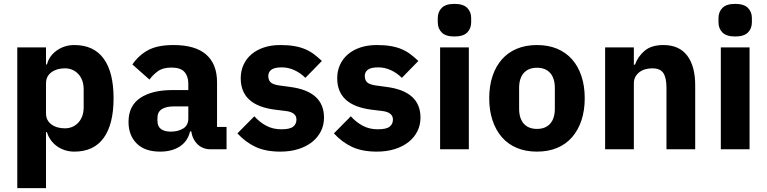

<svg xmlns="http://www.w3.org/2000/svg" viewBox="-20 -769 3950 989"><path d="M69 -525H217V-437H222Q233 -481 272.5 -509Q312 -537 363 -537Q463 -537 514 -467Q565 -397 565 -263Q565 -129 514 -58.5Q463 12 363 12Q337 12 314 4.5Q291 -3 272.5 -16.5Q254 -30 241 -48.5Q228 -67 222 -88H217V200H69ZM314 -108Q356 -108 383.5 -137.5Q411 -167 411 -217V-308Q411 -358 383.5 -387.5Q356 -417 314 -417Q272 -417 244.5 -396.5Q217 -376 217 -340V-185Q217 -149 244.5 -128.5Q272 -108 314 -108Z M1065 0Q1025 0 998.5 -25Q972 -50 965 -92H959Q947 -41 906 -14.5Q865 12 805 12Q726 12 684 -30Q642 -72 642 -141Q642 -224 702.5 -264.5Q763 -305 867 -305H950V-338Q950 -376 930 -398.5Q910 -421 863 -421Q819 -421 793 -402Q767 -383 750 -359L662 -437Q694 -484 742.5 -510.5Q791 -537 874 -537Q986 -537 1042 -488Q1098 -439 1098 -345V-115H1147V0ZM860 -91Q897 -91 923.5 -107Q950 -123 950 -159V-221H878Q791 -221 791 -162V-147Q791 -118 809 -104.5Q827 -91 860 -91Z M1424 12Q1348 12 1296 -12.5Q1244 -37 1203 -82L1290 -170Q1318 -139 1352 -121Q1386 -103 1429 -103Q1473 -103 1490 -116.5Q1507 -130 1507 -153Q1507 -190 1454 -197L1397 -204Q1220 -226 1220 -366Q1220 -404 1234.5 -435.5Q1249 -467 1275.5 -489.5Q1302 -512 1339.5 -524.5Q1377 -537 1424 -537Q1465 -537 1496.5 -531.5Q1528 -526 1552.5 -515.5Q1577 -505 1597.5 -489.5Q1618 -474 1638 -455L1553 -368Q1528 -393 1496.5 -407.5Q1465 -422 1432 -422Q1394 -422 1378 -410Q1362 -398 1362 -378Q1362 -357 1373.5 -345.5Q1385 -334 1417 -329L1476 -321Q1649 -298 1649 -163Q1649 -125 1633 -93Q1617 -61 1587.5 -37.5Q1558 -14 1516.5 -1Q1475 12 1424 12Z M1921 12Q1845 12 1793 -12.5Q1741 -37 1700 -82L1787 -170Q1815 -139 1849 -121Q1883 -103 1926 -103Q1970 -103 1987 -116.5Q2004 -130 2004 -153Q2004 -190 1951 -197L1894 -204Q1717 -226 1717 -366Q1717 -404 1731.5 -435.5Q1746 -467 1772.5 -489.5Q1799 -512 1836.5 -524.5Q1874 -537 1921 -537Q1962 -537 1993.5 -531.5Q2025 -526 2049.5 -515.5Q2074 -505 2094.5 -489.5Q2115 -474 2135 -455L2050 -368Q2025 -393 1993.5 -407.5Q1962 -422 1929 -422Q1891 -422 1875 -410Q1859 -398 1859 -378Q1859 -357 1870.5 -345.5Q1882 -334 1914 -329L1973 -321Q2146 -298 2146 -163Q2146 -125 2130 -93Q2114 -61 2084.5 -37.5Q2055 -14 2013.5 -1Q1972 12 1921 12Z M2321 -581Q2276 -581 2255.5 -601.5Q2235 -622 2235 -654V-676Q2235 -708 2255.5 -728.5Q2276 -749 2321 -749Q2366 -749 2386.5 -728.5Q2407 -708 2407 -676V-654Q2407 -622 2386.5 -601.5Q2366 -581 2321 -581ZM2247 -525H2395V0H2247Z M2746 12Q2688 12 2642.5 -7Q2597 -26 2565.5 -62Q2534 -98 2517 -149Q2500 -200 2500 -263Q2500 -326 2517 -377Q2534 -428 2565.5 -463.5Q2597 -499 2642.5 -518Q2688 -537 2746 -537Q2804 -537 2849.5 -518Q2895 -499 2926.5 -463.5Q2958 -428 2975 -377Q2992 -326 2992 -263Q2992 -200 2975 -149Q2958 -98 2926.5 -62Q2895 -26 2849.5 -7Q2804 12 2746 12ZM2746 -105Q2790 -105 2814 -132Q2838 -159 2838 -209V-316Q2838 -366 2814 -393Q2790 -420 2746 -420Q2702 -420 2678 -393Q2654 -366 2654 -316V-209Q2654 -159 2678 -132Q2702 -105 2746 -105Z M3097 0V-525H3245V-436H3251Q3265 -477 3300 -507Q3335 -537 3397 -537Q3478 -537 3519.5 -483Q3561 -429 3561 -329V0H3413V-317Q3413 -368 3397 -392.5Q3381 -417 3340 -417Q3322 -417 3305 -412.5Q3288 -408 3274.5 -398Q3261 -388 3253 -373.5Q3245 -359 3245 -340V0Z M3767 -581Q3722 -581 3701.5 -601.5Q3681 -622 3681 -654V-676Q3681 -708 3701.5 -728.5Q3722 -749 3767 -749Q3812 -749 3832.5 -728.5Q3853 -708 3853 -676V-654Q3853 -622 3832.5 -601.5Q3812 -581 3767 -581ZM3693 -525H3841V0H3693Z"/></svg>

Font: Aneliza ExtraBold
Style: Regular
Weight: 800
Designer: Mike Abbink, Paul van der Laan, Pieter van Rosmalen
Foundry: Bold Monday
Version: Version 3.001;September 8, 2019;FontCreator 11.5.0.2425 64-b